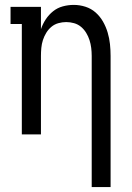

<svg xmlns="http://www.w3.org/2000/svg" viewBox="-20 -548 540 783"><path d="M354 215V-320Q354 -336 352 -352.5Q350 -369 345 -384.5Q340 -400 331.5 -414Q323 -428 310.5 -438.5Q298 -449 282 -453.5Q266 -458 250 -458Q234 -458 218 -453.5Q202 -449 189.5 -438.5Q177 -428 168.5 -414Q160 -400 155 -384.5Q150 -369 148.5 -352.5Q147 -336 147 -320V0H69V-450H23V-520H147V-429Q154 -450 166.5 -469Q179 -488 196.5 -502Q214 -516 236 -522Q258 -528 281 -528Q305 -528 328.5 -520.5Q352 -513 370 -497Q388 -481 400 -460Q412 -439 419 -415.5Q426 -392 428.5 -368Q431 -344 431 -320V215Z"/></svg>

Font: Iosevka Slab
Style: Regular
Weight: 400
Monospace: yes
Designer: Belleve Invis
Foundry: Belleve Invis
Version: Version 11.2.4; ttfautohint (v1.8.3)